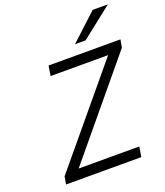

<svg xmlns="http://www.w3.org/2000/svg" viewBox="-163 -1031 983 1141"><g transform="rotate(-20 328.0 -460.5)"><path d="M55.5 0 64 -48.5 553.5 -637H189.5L200 -700H654.5L645.5 -650.5L158.5 -63.5H542L531.5 0ZM390.5 -765 559 -921H655.5L457.5 -765Z"/></g></svg>

Font: Overpass Light
Style: Italic
Weight: 300
Italic angle: -10°
Designer: Delve Withrington, Dave Bailey, Thomas Jockin
Foundry: Delve Fonts LLC
Version: Version 4.000; ttfautohint (v1.8.3)